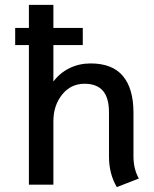

<svg xmlns="http://www.w3.org/2000/svg" viewBox="-20 -754 629 784"><path d="M547 -25 457 10Q425 -44 425 -115V-295Q425 -355 400 -383.5Q375 -412 325 -412Q269 -412 233.5 -367.5Q198 -323 198 -259V0H98V-570H42V-640H98V-734H198V-640H318V-570H198V-421Q224 -456 263.5 -475.5Q303 -495 350 -495Q439 -495 482 -443.5Q525 -392 525 -294V-116Q525 -64 547 -25Z"/></svg>

Font: Niramit Medium
Style: Regular
Weight: 500
Designer: Katatrad Aksorn Co.,Ltd.
Foundry: Cadson Demak Co.,Ltd.
Version: Version 1.000; ttfautohint (v1.6)